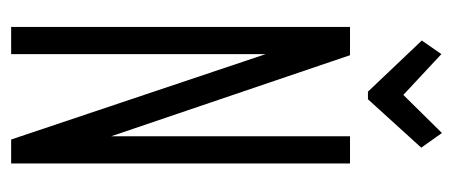

<svg xmlns="http://www.w3.org/2000/svg" viewBox="-260 -572 832 353"><g transform="rotate(90 156.5 -396.0)"><path d="M30 0V-623H82L231 -184V-623H281V0H237L80 -468V0ZM225 -792 252 -754 163 -656H149L55 -755L80 -791L155 -721Z"/></g></svg>

Font: Inconsolata ExtraCondensed Thin
Style: Regular
Weight: 100
Width: 2
Monospace: yes
Designer: Raph Levien, Cyreal, Brenton Simpson
Foundry: Raph Levien, Cyreal, Google
Version: Version 3.100; ttfautohint (v1.8.4.7-5d5b)